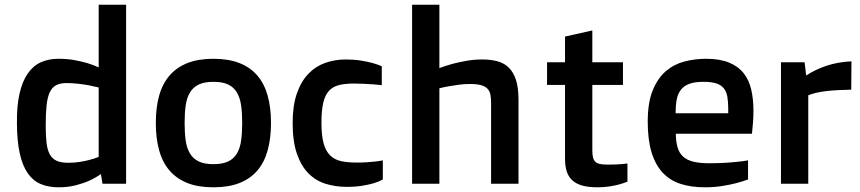

<svg xmlns="http://www.w3.org/2000/svg" viewBox="-20 -779 3648 814"><path d="M228.5 15.1Q185.1 15.1 152.1 1Q119.1 -13.2 97.2 -45.2Q75.2 -77.1 63.7 -128.9Q52.2 -180.7 51.8 -255.4Q50.8 -329.6 62.7 -381.8Q74.7 -434.1 97.4 -467Q120.1 -500 153.1 -514.9Q186 -529.8 227.5 -529.8Q265.6 -529.8 296.9 -523.9Q328.1 -518.1 351.1 -511.2Q377.9 -502.9 398.4 -493.2V-758.8H514.6V0H414.6L407.7 -41Q385.7 -25.4 357.9 -12.7Q334 -2 301 6.6Q268.1 15.1 228.5 15.1ZM269.5 -88.9Q294.9 -88.9 318.1 -92.5Q341.3 -96.2 359.4 -101.1Q380.4 -106.4 398.4 -113.8V-408.2Q378.4 -413.1 356 -417.5Q336.9 -420.9 312.3 -423.8Q287.6 -426.8 261.7 -426.8Q234.9 -426.8 217.8 -417.7Q200.7 -408.7 190.9 -387.7Q181.2 -366.7 177.5 -332.5Q173.8 -298.3 173.8 -248Q173.8 -204.6 177.2 -174.3Q180.7 -144 190.9 -125Q201.2 -106 220 -97.4Q238.8 -88.9 269.5 -88.9Z M640.6 -257.8Q640.6 -323.2 654.8 -373.8Q668.9 -424.3 699 -459Q729 -493.7 774.9 -511.7Q820.8 -529.8 884.8 -529.8Q948.7 -529.8 994.9 -511.7Q1041 -493.7 1070.8 -459Q1100.6 -424.3 1114.7 -373.8Q1128.9 -323.2 1128.9 -257.8Q1128.9 -192.4 1114.7 -141.4Q1100.6 -90.3 1070.8 -55.7Q1041 -21 994.9 -2.9Q948.7 15.1 884.8 15.1Q820.8 15.1 774.9 -2.9Q729 -21 699 -55.7Q668.9 -90.3 654.8 -141.4Q640.6 -192.4 640.6 -257.8ZM884.8 -83Q923.3 -83 947.3 -94.5Q971.2 -106 984.4 -128.2Q997.6 -150.4 1002.2 -182.9Q1006.8 -215.3 1006.8 -257.8Q1006.8 -299.8 1002.2 -332.3Q997.6 -364.7 984.4 -387Q971.2 -409.2 947.3 -420.7Q923.3 -432.1 884.8 -432.1Q846.7 -432.1 822.8 -420.7Q798.8 -409.2 785.4 -387Q772 -364.7 767.3 -332.3Q762.7 -299.8 762.7 -257.8Q762.7 -215.3 767.3 -182.9Q772 -150.4 785.4 -128.2Q798.8 -106 822.8 -94.5Q846.7 -83 884.8 -83Z M1220.7 -257.8Q1220.7 -331.1 1238.5 -382.3Q1256.3 -433.6 1286.9 -465.6Q1317.4 -497.6 1358.4 -512.2Q1399.4 -526.9 1445.8 -526.9Q1481.4 -526.9 1509.8 -522.2Q1538.1 -517.6 1558.1 -512.2Q1581.5 -505.9 1598.6 -498V-418Q1582 -419.4 1562.5 -421.4Q1545.9 -422.4 1524.9 -423.6Q1503.9 -424.8 1481 -424.8Q1444.3 -424.8 1418 -418.5Q1391.6 -412.1 1375 -394.3Q1358.4 -376.5 1350.6 -344Q1342.8 -311.5 1342.8 -258.8Q1342.8 -205.1 1351.8 -171.9Q1360.8 -138.7 1379.4 -120.4Q1397.9 -102.1 1425.8 -95.9Q1453.6 -89.8 1491.7 -89.8Q1515.6 -89.8 1535.9 -91.1Q1556.2 -92.3 1571.3 -94.2Q1588.9 -96.2 1603 -99.1V-18.1Q1587.4 -9.3 1564.9 -2.4Q1545.9 3.4 1517.1 8.3Q1488.3 13.2 1449.7 13.2Q1402.3 13.2 1360.6 0.2Q1318.8 -12.7 1287.8 -43.9Q1256.8 -75.2 1238.8 -127.2Q1220.7 -179.2 1220.7 -257.8Z M1727.1 -758.8H1842.8V-490.2Q1868.7 -500 1898.4 -508.3Q1923.8 -515.1 1956.8 -521Q1989.7 -526.9 2024.9 -526.9Q2060.1 -526.9 2088.6 -519.3Q2117.2 -511.7 2137 -492.4Q2156.7 -473.1 2167.5 -440.2Q2178.2 -407.2 2178.2 -356V0H2062V-341.8Q2062 -362.3 2059.1 -377.7Q2056.2 -393.1 2046.6 -403.1Q2037.1 -413.1 2019.3 -418Q2001.5 -422.9 1972.2 -422.9Q1948.7 -422.9 1926 -419.9Q1903.3 -417 1884.8 -413.6Q1862.8 -409.7 1842.8 -404.8V0H1727.1Z M2375.5 -418.9H2299.3V-515.1H2375.5V-624L2491.2 -649.9V-515.1H2621.1V-418.9H2491.2V-142.1Q2491.2 -124 2493.9 -112.3Q2496.6 -100.6 2503.7 -93.5Q2510.7 -86.4 2523.7 -83.7Q2536.6 -81.1 2557.1 -81.1Q2576.2 -81.1 2591.6 -81.8Q2606.9 -82.5 2617.7 -83.5Q2630.4 -84.5 2640.1 -85.9V-8.8Q2623 -2 2603.5 3.4Q2586.4 7.8 2563.5 11.5Q2540.5 15.1 2513.2 15.1Q2475.1 15.1 2449 7.8Q2422.9 0.5 2406.5 -14.4Q2390.1 -29.3 2382.8 -52Q2375.5 -74.7 2375.5 -105Z M2726.1 -263.2Q2726.1 -343.8 2747.1 -395.5Q2768.1 -447.3 2802.7 -477.1Q2837.4 -506.8 2881.8 -518.3Q2926.3 -529.8 2973.1 -529.8Q3032.2 -529.8 3071 -513.7Q3109.9 -497.6 3132.8 -468.5Q3155.8 -439.5 3165 -398.9Q3174.3 -358.4 3174.3 -309.6Q3174.3 -286.6 3172.6 -262.2Q3170.9 -237.8 3168 -211.9H2845.2Q2845.7 -177.2 2852.8 -153.6Q2859.9 -129.9 2876.2 -115Q2892.6 -100.1 2919.7 -93.5Q2946.8 -86.9 2987.3 -86.9Q3021.5 -86.9 3051.3 -88.6Q3081.1 -90.3 3103.5 -92.8Q3129.9 -95.2 3151.4 -99.1V-18.1Q3126.5 -8.8 3097.2 -1.5Q3072.3 4.9 3039.1 10Q3005.9 15.1 2968.3 15.1Q2910.6 15.1 2865.7 0.7Q2820.8 -13.7 2789.8 -46.6Q2758.8 -79.6 2742.4 -132.8Q2726.1 -186 2726.1 -263.2ZM3067.4 -298.8V-317.4Q3067.4 -346.7 3063.7 -368.4Q3060.1 -390.1 3048.8 -404.3Q3037.6 -418.5 3017.1 -425.3Q2996.6 -432.1 2962.4 -432.1Q2925.8 -432.1 2902.6 -423.6Q2879.4 -415 2866.5 -398.2Q2853.5 -381.3 2848.9 -356.4Q2844.2 -331.5 2844.2 -298.8Z M3291 -515.1H3391.1L3397.9 -459Q3436 -483.9 3483.4 -500Q3530.8 -516.1 3589.8 -519L3588.9 -398.9Q3527.8 -397.9 3483.2 -392.8Q3438.5 -387.7 3406.7 -375V0H3291Z"/></svg>

Font: Doppio One
Style: Regular
Weight: 400
Designer: Szymon Celej
Foundry: Szymon Celej
Version: Version 1.002